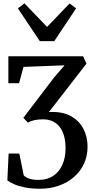

<svg xmlns="http://www.w3.org/2000/svg" viewBox="-20 -883 568 1148"><path d="M219.5 245.5Q166.5 245.5 127.8 237.5Q89 229.5 63.5 218Q38 206.5 24 196L31.5 35H95.5L122 166Q136.5 179.5 158 186.2Q179.5 193 215 192.5Q263.5 192 298.5 168.5Q333.5 145 352.8 102.5Q372 60 372 3Q372 -37.5 363.2 -69.2Q354.5 -101 337.2 -123.5Q320 -146 294.8 -157.8Q269.5 -169.5 236 -169.5Q207 -169.5 184.2 -164.2Q161.5 -159 147 -149.5L119.5 -178.5L304.5 -421L366 -492.5L120.5 -483L94 -385.5H30V-546.5H477L497 -502.5L272.5 -213Q349.5 -217.5 400.8 -190.2Q452 -163 477.8 -114.5Q503.5 -66 503.5 -6.5Q503.5 50 482 96.2Q460.5 142.5 421.5 176Q382.5 209.5 331 227.5Q279.5 245.5 219.5 245.5ZM218 -637 87 -833 126 -863 261.5 -722 396 -862.5 435 -833 304.5 -637Z"/></svg>

Font: Merriweather 36pt SemiBold
Style: Regular
Weight: 600
Version: Version 2.100